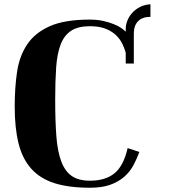

<svg xmlns="http://www.w3.org/2000/svg" viewBox="-20 -811 893 901"><path d="M634 -98Q622 -65 605.5 -34.5Q589 -4 562.5 19Q536 42 497.5 56Q459 70 402 70Q303 70 235.5 48.5Q168 27 126.5 -19.5Q85 -66 67 -138Q49 -210 49 -312Q49 -399 60 -473.5Q71 -548 107.5 -602.5Q144 -657 213.5 -688Q283 -719 401 -719Q437 -719 465.5 -712.5Q494 -706 515.5 -697Q537 -688 550.5 -678.5Q564 -669 570 -662V-676Q570 -694 577.5 -713.5Q585 -733 599.5 -749.5Q614 -766 635.5 -777.5Q657 -789 686 -791V-732Q648 -732 628 -711.5Q608 -691 608 -654V-513H570V-563Q563 -589 550.5 -612Q538 -635 517.5 -652Q497 -669 469 -678.5Q441 -688 402 -688Q346 -688 313.5 -666.5Q281 -645 264.5 -602Q248 -559 243.5 -494Q239 -429 239 -343Q239 -243 244.5 -171.5Q250 -100 267.5 -53.5Q285 -7 317 15Q349 37 402 37Q475 37 517.5 2Q560 -33 579 -116Z"/></svg>

Font: Cafe24 ClassicType
Style: Regular
Weight: 400
Designer: Cafe24 thkim, hmlim, mnelim & 4IR
Foundry: Cafe24
Version: Version 1.000